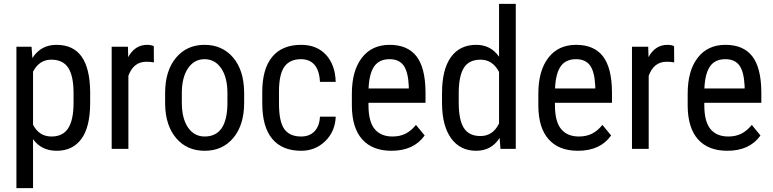

<svg xmlns="http://www.w3.org/2000/svg" viewBox="-20 -770 3997 993"><path d="M446.3 -238.8Q446.3 -113.3 401.1 -51.8Q356 9.8 273.4 9.8Q193.8 9.8 150.9 -50.3V203.1H64.9V-528.3H143.1L147.5 -469.7Q190.9 -538.1 272 -538.1Q358.9 -538.1 401.9 -477.5Q444.8 -417 446.3 -296.4ZM360.4 -288.1Q360.4 -377 333 -419.2Q305.7 -461.4 245.1 -461.4Q183.1 -461.4 150.9 -399.4V-124.5Q182.6 -64 246.1 -64Q304.7 -64 332.3 -106.2Q359.9 -148.4 360.4 -235.4Z M775.9 -447.3Q757.8 -450.7 736.8 -450.7Q670.4 -450.7 644 -377.9V0H557.6V-528.3H641.6L643.1 -474.6Q677.7 -538.1 741.2 -538.1Q761.7 -538.1 775.4 -531.2Z M834 -288.6Q834 -403.8 889.9 -470.9Q945.8 -538.1 1037.6 -538.1Q1129.4 -538.1 1185.3 -472.7Q1241.2 -407.2 1242.7 -294.4V-238.8Q1242.7 -124 1187 -57.1Q1131.3 9.8 1038.6 9.8Q946.8 9.8 891.4 -55.2Q835.9 -120.1 834 -231ZM920.4 -238.8Q920.4 -157.2 952.4 -110.6Q984.4 -64 1038.6 -64Q1152.8 -64 1156.2 -229V-288.6Q1156.2 -369.6 1124 -416.7Q1091.8 -463.9 1037.6 -463.9Q984.4 -463.9 952.4 -416.7Q920.4 -369.6 920.4 -289.1Z M1537.6 -64Q1580.6 -64 1606.4 -90.6Q1632.3 -117.2 1634.8 -166.5H1716.3Q1713.4 -90.3 1662.4 -40.3Q1611.3 9.8 1537.6 9.8Q1439.5 9.8 1387.9 -52Q1336.4 -113.8 1336.4 -235.8V-293.9Q1336.4 -413.6 1387.7 -475.8Q1439 -538.1 1537.1 -538.1Q1618.2 -538.1 1665.8 -486.8Q1713.4 -435.5 1716.3 -346.7H1634.8Q1631.8 -405.3 1606.7 -434.6Q1581.5 -463.9 1537.1 -463.9Q1479.5 -463.9 1451.7 -426Q1423.8 -388.2 1422.9 -301.8V-234.4Q1422.9 -141.1 1450.4 -102.5Q1478 -64 1537.6 -64Z M2004.9 9.8Q1906.2 9.8 1853.5 -49.1Q1800.8 -107.9 1799.8 -221.7V-285.6Q1799.8 -403.8 1851.3 -470.9Q1902.8 -538.1 1995.1 -538.1Q2087.9 -538.1 2133.8 -479Q2179.7 -419.9 2180.7 -294.9V-238.3H1885.7V-226.1Q1885.7 -141.1 1917.7 -102.5Q1949.7 -64 2009.8 -64Q2047.9 -64 2076.9 -78.4Q2106 -92.8 2131.3 -124L2176.3 -69.3Q2120.1 9.8 2004.9 9.8ZM1995.1 -463.9Q1941.4 -463.9 1915.5 -427Q1889.6 -390.1 1886.2 -312.5H2094.2V-324.2Q2090.8 -399.4 2067.1 -431.6Q2043.5 -463.9 1995.1 -463.9Z M2266.1 -288.1Q2266.1 -410.2 2311.8 -474.1Q2357.4 -538.1 2442.9 -538.1Q2518.6 -538.1 2561 -476.6V-750H2647.5V0H2568.4L2564 -56.6Q2521.5 9.8 2442.4 9.8Q2360.4 9.8 2313.7 -54Q2267.1 -117.7 2266.1 -233.9ZM2352.5 -238.8Q2352.5 -149.9 2378.9 -108.2Q2405.3 -66.4 2464.8 -66.4Q2529.3 -66.4 2561 -131.3V-397.9Q2527.8 -461.4 2465.3 -461.4Q2405.8 -461.4 2379.4 -419.7Q2353 -377.9 2352.5 -291.5Z M2969.2 9.8Q2870.6 9.8 2817.9 -49.1Q2765.1 -107.9 2764.2 -221.7V-285.6Q2764.2 -403.8 2815.7 -470.9Q2867.2 -538.1 2959.5 -538.1Q3052.2 -538.1 3098.1 -479Q3144 -419.9 3145 -294.9V-238.3H2850.1V-226.1Q2850.1 -141.1 2882.1 -102.5Q2914.1 -64 2974.1 -64Q3012.2 -64 3041.3 -78.4Q3070.3 -92.8 3095.7 -124L3140.6 -69.3Q3084.5 9.8 2969.2 9.8ZM2959.5 -463.9Q2905.8 -463.9 2879.9 -427Q2854 -390.1 2850.6 -312.5H3058.6V-324.2Q3055.2 -399.4 3031.5 -431.6Q3007.8 -463.9 2959.5 -463.9Z M3466.8 -447.3Q3448.7 -450.7 3427.7 -450.7Q3361.3 -450.7 3335 -377.9V0H3248.5V-528.3H3332.5L3334 -474.6Q3368.7 -538.1 3432.1 -538.1Q3452.6 -538.1 3466.3 -531.2Z M3741.7 9.8Q3643.1 9.8 3590.3 -49.1Q3537.6 -107.9 3536.6 -221.7V-285.6Q3536.6 -403.8 3588.1 -470.9Q3639.6 -538.1 3731.9 -538.1Q3824.7 -538.1 3870.6 -479Q3916.5 -419.9 3917.5 -294.9V-238.3H3622.6V-226.1Q3622.6 -141.1 3654.5 -102.5Q3686.5 -64 3746.6 -64Q3784.7 -64 3813.7 -78.4Q3842.8 -92.8 3868.2 -124L3913.1 -69.3Q3856.9 9.8 3741.7 9.8ZM3731.9 -463.9Q3678.2 -463.9 3652.3 -427Q3626.5 -390.1 3623 -312.5H3831.1V-324.2Q3827.6 -399.4 3804 -431.6Q3780.3 -463.9 3731.9 -463.9Z"/></svg>

Font: Roboto Condensed
Style: Regular
Weight: 400
Designer: Google
Version: Version 2.001047; 2015